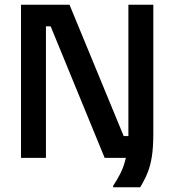

<svg xmlns="http://www.w3.org/2000/svg" viewBox="-20 -670 740 815"><path d="M460.8 125 460 119.2Q478.3 91.7 492.1 64.2Q505.8 36.7 514.2 0H424.2L195 -558.3H175V0H69.2V-650H275L505 -92.5H525V-650H630.8V-104.2Q630.8 -45 624.6 -5.4Q618.3 34.2 606.2 63.8Q594.2 93.3 575 125Z"/></svg>

Font: Familjen Grotesk GF Medium
Style: Regular
Weight: 500
Designer: Anders Wikstroem, Jonas Baeckman, Matilda Gysing, Kristian Moeller
Foundry: Familjen STHLM AB
Version: Version 2.000; Beta; Release 4; Build 6